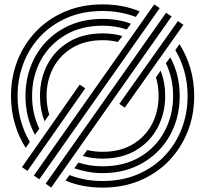

<svg xmlns="http://www.w3.org/2000/svg" viewBox="-20 -839 934 874"><path d="M159 -23 134 -40 682 -819 707 -802ZM97 -166Q65 -216 47.5 -276Q30 -336 30 -402Q30 -489 60 -564.5Q90 -640 145 -697Q200 -754 276.5 -786.5Q353 -819 447 -819Q540 -819 616 -787L598 -762Q564 -775 526 -782Q488 -789 447 -789Q359 -789 288 -759Q217 -729 166 -676Q115 -623 87.5 -552.5Q60 -482 60 -402Q60 -344 74.5 -291Q89 -238 116 -193ZM213 15 188 -3 736 -781 761 -764ZM139 -226Q96 -304 96 -402Q96 -475 120.5 -538.5Q145 -602 191.5 -650.5Q238 -699 302.5 -726Q367 -753 447 -753Q482 -753 515 -747.5Q548 -742 576 -731L557 -705Q506 -722 447 -722Q349 -722 276.5 -679Q204 -636 165 -563.5Q126 -491 126 -402Q126 -321 159 -253ZM548 -349 523 -366 790 -743 815 -726ZM183 -287Q162 -340 162 -402Q162 -481 196 -545.5Q230 -610 294 -648.5Q358 -687 447 -687Q495 -687 537 -675L517 -648Q501 -652 483.5 -654Q466 -656 447 -656Q367 -656 309.5 -621.5Q252 -587 222 -529.5Q192 -472 192 -402Q192 -358 204 -317ZM447 15Q354 15 278 -17L296 -42Q330 -29 368 -22Q406 -15 447 -15Q535 -15 606 -45Q677 -75 728 -128Q779 -181 806.5 -251.5Q834 -322 834 -402Q834 -460 819.5 -513Q805 -566 778 -611L797 -638Q829 -588 846.5 -528Q864 -468 864 -402Q864 -315 834 -239.5Q804 -164 749 -107Q694 -50 617.5 -17.5Q541 15 447 15ZM447 -51Q412 -51 379.5 -57Q347 -63 318 -73L337 -99Q388 -82 447 -82Q546 -82 618 -125Q690 -168 729 -241Q768 -314 768 -402Q768 -484 735 -551L755 -578Q798 -500 798 -402Q798 -329 773.5 -265.5Q749 -202 702.5 -154Q656 -106 591.5 -78.5Q527 -51 447 -51ZM447 -117Q399 -117 357 -129L377 -156Q394 -152 411 -150Q428 -148 447 -148Q528 -148 585 -182.5Q642 -217 672 -274.5Q702 -332 702 -402Q702 -447 690 -487L711 -517Q732 -465 732 -402Q732 -324 698 -259Q664 -194 600 -155.5Q536 -117 447 -117ZM105 -61 80 -78 343 -454 368 -437Z"/></svg>

Font: Zen Tokyo Zoo
Style: Regular
Weight: 400
Designer: Yoshimichi Ohira
Foundry: A-1 Corp ZenFonts
Version: Version 1.002; ttfautohint (v1.8.3)